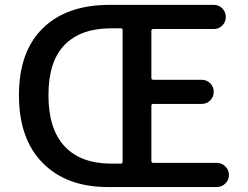

<svg xmlns="http://www.w3.org/2000/svg" viewBox="-20 -756 1001 776"><path d="M856.4 0H416Q249 0 152.8 -97.2Q56.6 -194.3 56.6 -371.1Q56.6 -547.9 153.3 -642.1Q250 -736.3 421.9 -736.3H844.7Q864.3 -736.3 878.4 -722.2Q892.6 -708 892.6 -687.5Q892.6 -667 878.4 -652.8Q864.3 -638.7 844.7 -638.7H599.6Q591.8 -638.7 591.8 -631.8V-441.4Q591.8 -433.6 599.6 -433.6H794.9Q815.4 -433.6 829.6 -419.4Q843.8 -405.3 843.8 -384.8Q843.8 -364.3 829.6 -350.1Q815.4 -335.9 794.9 -335.9H599.6Q591.8 -335.9 591.8 -329.1V-105.5Q591.8 -97.7 599.6 -97.7H856.4Q876 -97.7 890.6 -83.5Q905.3 -69.3 905.3 -48.8Q905.3 -28.3 890.6 -14.2Q876 0 856.4 0ZM429.7 -94.7H468.8Q475.6 -94.7 475.6 -102.5V-634.8Q475.6 -641.6 468.8 -641.6H429.7Q306.6 -641.6 241.2 -574.7Q175.8 -507.8 175.8 -371.1Q175.8 -234.4 241.2 -164.6Q306.6 -94.7 429.7 -94.7Z"/></svg>

Font: Gen Jyuu Gothic Medium
Style: Regular
Weight: 500
Designer: [Source Han Sans]
Ryoko NISHIZUKA  (kana & ideographs); Paul D. Hunt (Latin, Greek & Cyrillic); Wenlong ZHANG  (bopomofo
Version: Version 1.002.20150607